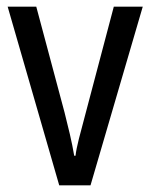

<svg xmlns="http://www.w3.org/2000/svg" viewBox="-20 -557 451 577"><path d="M158 0 3 -537H89L174 -219Q182 -188 190 -153.5Q198 -119 203 -89H207Q209 -108 217 -139.5Q225 -171 234 -204L322 -537H409L252 0Z"/></svg>

Font: Noto Sans Myanmar Condensed
Style: Regular
Weight: 400
Width: 3
Designer: Monotype Design Team
Foundry: Monotype Imaging Inc.
Version: Version 2.107; ttfautohint (v1.8.4.7-5d5b)